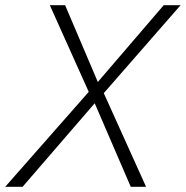

<svg xmlns="http://www.w3.org/2000/svg" viewBox="-48 -720 716 740"><path d="M-28 0 294 -366 144 -700H203L329 -404L583 -700H648L352 -361L515 0H456L317 -322L39 0Z"/></svg>

Font: Red Hat Mono
Style: Italic
Weight: 300
Italic angle: -12°
Monospace: yes
Designer: Pentagram, MCKL
Foundry: Pentagram, MCKL
Version: Version 1.023